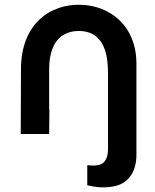

<svg xmlns="http://www.w3.org/2000/svg" viewBox="-20 -575 666 824"><path d="M469.5 224.5C529.5 213 565.5 164.5 565.5 89V-301.5C565.5 -464 452.5 -551 327 -554.5C199 -558.5 70 -476.5 70 -277.5L69 0H191L192 -102L191 -108V-277.5C191 -408.5 257.5 -442 318.5 -442C434 -442 443.5 -326.5 443.5 -260V64C443.5 143.5 391 137 354.5 134V220C387.5 228 424 233.5 469.5 224.5Z"/></svg>

Font: Eudonet
Style: Bold
Weight: 700
Designer: Mikhail Sharanda
Foundry: Mikhail Sharanda
Version: Version 4.503;Glyphs 3.1.2 (3151)